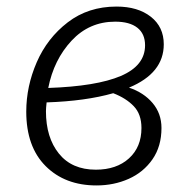

<svg xmlns="http://www.w3.org/2000/svg" viewBox="-20 -554 566 585"><path d="M479 -419Q479 -331 373 -287Q418 -272 445 -240Q472 -208 472 -164Q472 -108 444.5 -68.5Q417 -29 372 -9Q327 11 274 11Q178 11 119 -48Q60 -107 60 -214Q60 -291 92 -364.5Q124 -438 186.5 -486Q249 -534 335 -534Q400 -534 439.5 -503Q479 -472 479 -419ZM127 -286Q274 -291 348 -322.5Q422 -354 422 -416Q422 -451 398.5 -469.5Q375 -488 331 -488Q252 -488 198 -430Q144 -372 127 -286ZM122 -242Q120 -224 120 -215Q120 -135 159.5 -86Q199 -37 272 -37Q335 -37 373 -71.5Q411 -106 411 -164Q411 -206 387.5 -230.5Q364 -255 325 -270Q241 -246 122 -242Z"/></svg>

Font: Fira Sans Light
Style: Italic
Weight: 300
Italic angle: -8°
Designer: bBox Type GmbH & Carrois Corporate GbR & Edenspiekermann AG
Foundry: bBox Type GmbH & Carrois Corporate GbR & Edenspiekermann AG
Version: Version 4.301